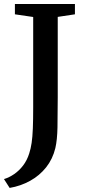

<svg xmlns="http://www.w3.org/2000/svg" viewBox="-38 -763 435 966"><path d="M-18 138Q8.5 130 33.5 112.8Q58.5 95.5 78.2 69.8Q98 44 109 9Q117 -15.5 121.2 -44.5Q125.5 -73.5 127.2 -116.2Q129 -159 129 -223.5V-677.5L37 -691V-743H339V-691L252.5 -678V-273.5Q252.5 -186.5 251.2 -122.8Q250 -59 240.5 -18Q227 37.5 194 79Q161 120.5 113.5 146.8Q66 173 10.5 182.5Z"/></svg>

Font: Merriweather 28pt SemiBold
Style: Regular
Weight: 600
Version: Version 2.100